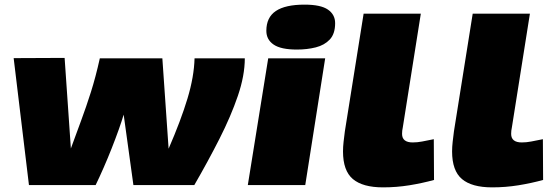

<svg xmlns="http://www.w3.org/2000/svg" viewBox="-20 -799 2401 829"><path d="M819 0H556L514 -304Q506 -277 492.5 -239Q479 -201 462 -158Q445 -115 427 -74Q409 -33 393 0H105L39 -548L259 -549L286 -158Q309 -221 330.5 -279Q352 -337 372.5 -401.5Q393 -466 411 -547H681L708 -157Q761 -279 789.5 -373.5Q818 -468 820 -547H1037Q1037 -473 1007 -385Q977 -297 927.5 -199.5Q878 -102 819 0Z M1295 -779Q1365 -779 1396 -757.5Q1427 -736 1427 -699Q1427 -653 1404 -628.5Q1381 -604 1343.5 -594.5Q1306 -585 1262 -585Q1193 -585 1161.5 -606.5Q1130 -628 1130 -666Q1130 -724 1171 -751.5Q1212 -779 1295 -779ZM1050 0 1138 -547H1384L1298 0Z M1550 -740H1797L1719 -248Q1716 -235 1716 -221Q1716 -184 1762 -184Q1782 -184 1802.5 -188Q1823 -192 1853 -198L1854 -22Q1803 -8 1747.5 1Q1692 10 1634 10Q1546 10 1503.5 -26Q1461 -62 1461 -145Q1461 -165 1463.5 -187Q1466 -209 1469 -232Z M2021 -740H2268L2190 -248Q2187 -235 2187 -221Q2187 -184 2233 -184Q2253 -184 2273.5 -188Q2294 -192 2324 -198L2325 -22Q2274 -8 2218.5 1Q2163 10 2105 10Q2017 10 1974.5 -26Q1932 -62 1932 -145Q1932 -165 1934.5 -187Q1937 -209 1940 -232Z"/></svg>

Font: Georama ExtraExtended ExtraBold
Style: Italic
Weight: 800
Width: 8
Italic angle: -9°
Designer: Jean-Baptiste Levee
Foundry: Production Type
Version: Version 1.000